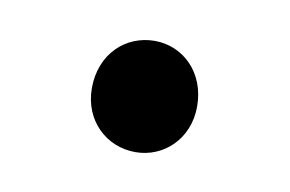

<svg xmlns="http://www.w3.org/2000/svg" viewBox="-32 -163 334 221"><g transform="rotate(10 134.5 -52.0)"><path d="M135 13C168 13 196 -13 196 -51C196 -91 168 -117 135 -117C101 -117 73 -91 73 -51C73 -13 101 13 135 13Z"/></g></svg>

Font: ChiuKong Gothic CL Normal
Style: Regular
Weight: 350
Designer: Ryoko NISHIZUKA 西塚涼子 (kana, bopomofo & ideographs); Paul D. Hunt (Latin, Greek & Cyrillic); Sandoll Communications 산돌커뮤니
Foundry: Adobe
Version: Version 1.300